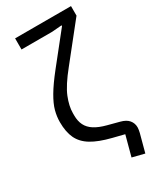

<svg xmlns="http://www.w3.org/2000/svg" viewBox="-223 -814 875 1047"><g transform="rotate(-30 214.0 -290.5)"><path d="M64 -670V-740H416V-680L240 -459Q176 -380 154.5 -326.5Q133 -273 133 -229V-215Q133 -179 146 -153Q159 -127 187 -109Q215 -91 261 -79L333 -60Q368 -51 384 -31.5Q400 -12 400 14Q400 21 398.5 29.5Q397 38 395 47L365 159L289 140L323 13L251 -5Q175 -24 130.5 -51Q86 -78 66.5 -119Q47 -160 47 -222Q47 -257 56.5 -292.5Q66 -328 93 -374Q120 -420 170 -483L319 -670V-675L257 -670Z"/></g></svg>

Font: IBM Plex Sans Var
Style: Regular
Weight: 400
Designer: Mike Abbink, Paul van der Laan, Pieter van Rosmalen
Foundry: Bold Monday
Version: Version 3.000